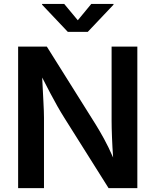

<svg xmlns="http://www.w3.org/2000/svg" viewBox="-20 -967 799 987"><path d="M73.2 0V-727.5H220.7L472.2 -326.7Q491.7 -295.4 514.6 -253.7Q537.6 -211.9 561.5 -157.2Q557.6 -210 555.7 -261.2Q553.7 -312.5 553.7 -345.7V-727.5H686V0H538.1L311 -360.8Q292 -391.1 275.1 -420.9Q258.3 -450.7 239.7 -485.8Q221.2 -521 196.8 -568.4Q200.2 -501 203.1 -446.3Q206.1 -391.6 206.1 -361.3V0ZM310.1 -946.8 379.9 -862.8 449.2 -946.8H563.5V-942.9L431.2 -803.2H328.6L196.3 -942.9V-946.8Z"/></svg>

Font: Inter SemiBold
Style: Regular
Weight: 600
Designer: Rasmus Andersson
Foundry: rsms
Version: Version 4.001;git-9221beed3